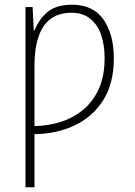

<svg xmlns="http://www.w3.org/2000/svg" viewBox="-20 -559 570 813"><path d="M88 234V-529H118L123 -430H126Q147 -481 183.5 -510Q220 -539 285 -539Q375 -539 418.5 -476Q462 -413 462 -313Q462 -204 416 -133Q370 -62 294 -27Q218 8 126 9V234ZM126 -25Q184 -26 237.5 -43Q291 -60 333 -95Q375 -130 399 -184Q423 -238 423 -313Q423 -367 408.5 -410.5Q394 -454 362.5 -479.5Q331 -505 282 -505Q126 -505 126 -279Z"/></svg>

Font: Noto Sans Mono Condensed ExtraLight
Style: Regular
Weight: 200
Width: 3
Designer: Monotype Design Team
Foundry: Monotype Imaging Inc.
Version: Version 2.014; ttfautohint (v1.8.4.7-5d5b)